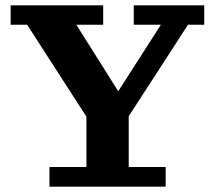

<svg xmlns="http://www.w3.org/2000/svg" viewBox="-20 -702 808 722"><path d="M311 -254 82 -609H20V-682H368V-609H267L439 -336H410L585 -609H483V-682H748V-609H687L457 -254ZM166 0V-74H305V-347H464V-74H603V0Z"/></svg>

Font: Montagu Slab 144pt SemiBold
Style: Regular
Weight: 600
Version: Version 1.000